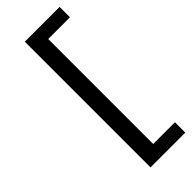

<svg xmlns="http://www.w3.org/2000/svg" viewBox="-285 -741 956 956"><g transform="rotate(-45 193.5 -262.5)"><path d="M134 180V-705H379V-632H226V107H379V180Z"/></g></svg>

Font: Nunito Sans 10pt Expanded
Style: Regular
Weight: 400
Width: 7
Designer: Vernon Adams
Foundry: Vernon Adams
Version: Version 3.101;gftools[0.9.27]